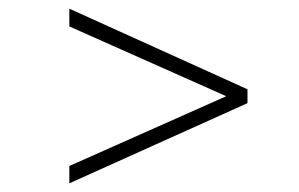

<svg xmlns="http://www.w3.org/2000/svg" viewBox="-20 -571 690 443"><path d="M140 -148V-188L502 -349L140 -510V-551L551 -365V-333Z"/></svg>

Font: REM Thin
Style: Regular
Weight: 250
Designer: Octavio Pardo
Foundry: Ashler Design
Version: Version 1.005;gftools[0.9.28]